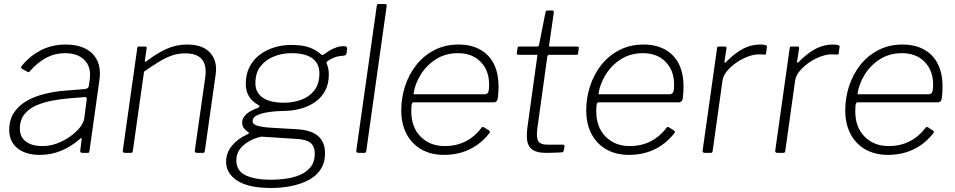

<svg xmlns="http://www.w3.org/2000/svg" viewBox="-20 -762 4761 957"><path d="M377 -68Q331 -29 282 -9.5Q233 10 179 10Q107 10 66.5 -23.5Q26 -57 26 -114Q26 -165 50 -201Q74 -237 114 -259.5Q154 -282 203 -294Q252 -306 302 -310L402 -318Q421 -320 423 -334L427 -364Q428 -370 428.5 -376Q429 -382 429 -388Q429 -439 395.5 -468Q362 -497 304 -497Q254 -497 210.5 -474Q167 -451 128 -406Q125 -403 122.5 -402.5Q120 -402 117 -404L88 -420Q86 -422 85 -425Q84 -428 88 -433Q125 -480 181 -510Q237 -540 308 -540Q362 -540 400 -522.5Q438 -505 458 -473Q478 -441 478 -396Q478 -389 477.5 -381.5Q477 -374 476 -366L426 -10Q425 -3 423 -1.5Q421 0 415 0H390Q385 0 382 -3Q379 -6 380 -11L387 -69Q387 -80 377 -68ZM412 -265Q413 -273 411 -276Q409 -279 401 -278L316 -271Q282 -268 241 -260.5Q200 -253 163 -237.5Q126 -222 102.5 -193.5Q79 -165 79 -120Q79 -79 109 -56.5Q139 -34 192 -34Q229 -34 265 -47.5Q301 -61 330 -82Q361 -104 379 -127.5Q397 -151 400 -172Z M602 0Q597 0 594 -3.5Q591 -7 592 -11L664 -521Q665 -527 666.5 -528.5Q668 -530 672 -530H703Q708 -530 710 -528Q712 -526 711 -521L702 -460Q701 -450 709 -456Q761 -496 809.5 -518Q858 -540 912 -540Q984 -540 1020.5 -506Q1057 -472 1057 -417Q1057 -411 1056.5 -404.5Q1056 -398 1055 -391L1001 -10Q1000 -4 998 -2Q996 0 991 0H960Q956 0 953 -3.5Q950 -7 951 -11L1003 -376Q1004 -384 1004.5 -391.5Q1005 -399 1005 -405Q1005 -449 980.5 -472.5Q956 -496 903 -496Q868 -496 837.5 -485.5Q807 -475 774 -455Q741 -435 698 -405L642 -9Q641 -4 639 -2Q637 0 631 0H602Z M1331 175Q1220 175 1163.5 139Q1107 103 1107 44Q1107 0 1135.5 -35Q1164 -70 1212 -92Q1219 -95 1221 -97.5Q1223 -100 1217 -103Q1202 -114 1194.5 -125Q1187 -136 1187 -150Q1187 -169 1199 -183.5Q1211 -198 1229 -208Q1247 -218 1265 -224Q1271 -227 1273 -231Q1275 -235 1270 -237Q1236 -256 1220.5 -282.5Q1205 -309 1205 -344Q1205 -391 1223 -427Q1241 -463 1272.5 -487.5Q1304 -512 1345 -525Q1386 -538 1431 -538Q1492 -538 1526 -524Q1560 -510 1579 -492Q1584 -487 1588.5 -488Q1593 -489 1599 -494Q1611 -503 1625.5 -511.5Q1640 -520 1657 -526Q1674 -532 1691 -532Q1703 -532 1707 -528.5Q1711 -525 1710 -518L1708 -500Q1707 -492 1703.5 -488.5Q1700 -485 1690 -484Q1671 -483 1658.5 -479.5Q1646 -476 1634 -470Q1604 -456 1608 -446Q1612 -437 1615.5 -423.5Q1619 -410 1619 -391Q1619 -344 1600.5 -309.5Q1582 -275 1550 -253Q1518 -231 1477.5 -220Q1437 -209 1392 -209Q1382 -209 1357.5 -207.5Q1333 -206 1305.5 -201Q1278 -196 1258.5 -186Q1239 -176 1239 -158Q1239 -143 1262 -135.5Q1285 -128 1337 -125L1458 -118Q1531 -114 1565.5 -84Q1600 -54 1600 2Q1600 41 1585.5 69.5Q1571 98 1545 118Q1519 138 1484.5 150.5Q1450 163 1411 169Q1372 175 1331 175ZM1331 134Q1368 134 1406.5 128.5Q1445 123 1477 109Q1509 95 1529 69.5Q1549 44 1549 4Q1549 -32 1527.5 -50Q1506 -68 1451 -70L1282 -81Q1247 -73 1219 -56.5Q1191 -40 1174.5 -17Q1158 6 1158 37Q1158 90 1205 112Q1252 134 1331 134ZM1394 -250Q1441 -250 1481 -264.5Q1521 -279 1546.5 -311Q1572 -343 1572 -397Q1572 -445 1537 -471Q1502 -497 1433 -497Q1386 -497 1345 -480.5Q1304 -464 1278.5 -431.5Q1253 -399 1253 -347Q1253 -300 1290 -275Q1327 -250 1394 -250Z M1806 -12Q1805 -4 1803 -2Q1801 0 1793 0H1768Q1761 0 1758 -3Q1755 -6 1756 -12L1858 -733Q1859 -739 1860.5 -740.5Q1862 -742 1868 -742H1899Q1910 -742 1907 -730Z M2193 10Q2128 10 2080 -17.5Q2032 -45 2006 -95Q1980 -145 1980 -212Q1980 -274 1999 -332.5Q2018 -391 2054.5 -437.5Q2091 -484 2144.5 -512Q2198 -540 2266 -540Q2328 -540 2373 -515Q2418 -490 2441.5 -443.5Q2465 -397 2465 -329Q2465 -315 2464 -300.5Q2463 -286 2461 -270Q2460 -263 2455 -257.5Q2450 -252 2442 -252H2042Q2036 -252 2033 -244.5Q2030 -237 2030 -207Q2030 -128 2076.5 -81Q2123 -34 2196 -34Q2255 -34 2301 -57.5Q2347 -81 2381 -126Q2385 -130 2387.5 -129.5Q2390 -129 2393 -127L2418 -111Q2424 -107 2420 -99Q2391 -62 2356 -38Q2321 -14 2280.5 -2Q2240 10 2193 10ZM2395 -292Q2406 -292 2412 -300Q2418 -308 2418 -340Q2418 -411 2375.5 -454Q2333 -497 2263 -497Q2200 -497 2152.5 -466.5Q2105 -436 2076 -388.5Q2047 -341 2041 -292Z M2703 0Q2651 0 2628.5 -20Q2606 -40 2606 -83Q2606 -92 2606.5 -102Q2607 -112 2608 -121L2658 -482Q2659 -487 2658 -488Q2657 -489 2653 -489H2562Q2556 -489 2556 -497L2560 -525Q2561 -528 2562 -529Q2563 -530 2566 -530H2658Q2661 -530 2664 -532.5Q2667 -535 2667 -539L2699 -701Q2700 -710 2710 -710H2732Q2737 -710 2739 -707Q2741 -704 2740 -697L2717 -537Q2716 -532 2717 -531Q2718 -530 2722 -530H2858Q2861 -530 2863.5 -528Q2866 -526 2865 -522L2861 -494Q2860 -491 2859.5 -490Q2859 -489 2854 -489H2718Q2710 -489 2708 -480L2659 -127Q2658 -117 2657 -109.5Q2656 -102 2656 -94Q2656 -61 2669.5 -51Q2683 -41 2709 -41H2785Q2790 -41 2792 -39Q2794 -37 2794 -32L2790 -11Q2789 -6 2784 -3Q2776 -2 2759.5 -1.5Q2743 -1 2726.5 -0.5Q2710 0 2703 0Z M3115 10Q3050 10 3002 -17.5Q2954 -45 2928 -95Q2902 -145 2902 -212Q2902 -274 2921 -332.5Q2940 -391 2976.5 -437.5Q3013 -484 3066.5 -512Q3120 -540 3188 -540Q3250 -540 3295 -515Q3340 -490 3363.5 -443.5Q3387 -397 3387 -329Q3387 -315 3386 -300.5Q3385 -286 3383 -270Q3382 -263 3377 -257.5Q3372 -252 3364 -252H2964Q2958 -252 2955 -244.5Q2952 -237 2952 -207Q2952 -128 2998.5 -81Q3045 -34 3118 -34Q3177 -34 3223 -57.5Q3269 -81 3303 -126Q3307 -130 3309.5 -129.5Q3312 -129 3315 -127L3340 -111Q3346 -107 3342 -99Q3313 -62 3278 -38Q3243 -14 3202.5 -2Q3162 10 3115 10ZM3317 -292Q3328 -292 3334 -300Q3340 -308 3340 -340Q3340 -411 3297.5 -454Q3255 -497 3185 -497Q3122 -497 3074.5 -466.5Q3027 -436 2998 -388.5Q2969 -341 2963 -292Z M3492 0Q3487 0 3484 -3.5Q3481 -7 3482 -11L3554 -521Q3555 -527 3556.5 -528.5Q3558 -530 3562 -530H3592Q3597 -530 3599.5 -528Q3602 -526 3601 -520L3591 -456Q3590 -450 3593 -449.5Q3596 -449 3600 -454Q3632 -486 3660.5 -505Q3689 -524 3715.5 -532Q3742 -540 3768 -540Q3788 -540 3796 -537Q3804 -534 3803 -529L3798 -495Q3798 -492 3797.5 -491Q3797 -490 3795 -490Q3789 -490 3781 -490.5Q3773 -491 3761 -491Q3738 -491 3708 -480Q3678 -469 3650.5 -450Q3623 -431 3603.5 -407.5Q3584 -384 3581 -359L3532 -9Q3531 -4 3529 -2Q3527 0 3522 0H3492Z M3854 0Q3849 0 3846 -3.5Q3843 -7 3844 -11L3916 -521Q3917 -527 3918.5 -528.5Q3920 -530 3924 -530H3954Q3959 -530 3961.5 -528Q3964 -526 3963 -520L3953 -456Q3952 -450 3955 -449.5Q3958 -449 3962 -454Q3994 -486 4022.5 -505Q4051 -524 4077.5 -532Q4104 -540 4130 -540Q4150 -540 4158 -537Q4166 -534 4165 -529L4160 -495Q4160 -492 4159.5 -491Q4159 -490 4157 -490Q4151 -490 4143 -490.5Q4135 -491 4123 -491Q4100 -491 4070 -480Q4040 -469 4012.5 -450Q3985 -431 3965.5 -407.5Q3946 -384 3943 -359L3894 -9Q3893 -4 3891 -2Q3889 0 3884 0H3854Z M4406 10Q4341 10 4293 -17.5Q4245 -45 4219 -95Q4193 -145 4193 -212Q4193 -274 4212 -332.5Q4231 -391 4267.5 -437.5Q4304 -484 4357.5 -512Q4411 -540 4479 -540Q4541 -540 4586 -515Q4631 -490 4654.5 -443.5Q4678 -397 4678 -329Q4678 -315 4677 -300.5Q4676 -286 4674 -270Q4673 -263 4668 -257.5Q4663 -252 4655 -252H4255Q4249 -252 4246 -244.5Q4243 -237 4243 -207Q4243 -128 4289.5 -81Q4336 -34 4409 -34Q4468 -34 4514 -57.5Q4560 -81 4594 -126Q4598 -130 4600.5 -129.5Q4603 -129 4606 -127L4631 -111Q4637 -107 4633 -99Q4604 -62 4569 -38Q4534 -14 4493.5 -2Q4453 10 4406 10ZM4608 -292Q4619 -292 4625 -300Q4631 -308 4631 -340Q4631 -411 4588.5 -454Q4546 -497 4476 -497Q4413 -497 4365.5 -466.5Q4318 -436 4289 -388.5Q4260 -341 4254 -292Z"/></svg>

Font: Libre Franklin ExtraLight
Style: Italic
Weight: 250
Italic angle: -8°
Designer: Pablo Impallari, Rodrigo Fuenzalida, Nhung Nguyen
Foundry: Impallari Type
Version: Version 3.000